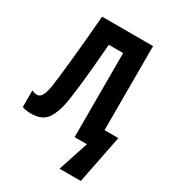

<svg xmlns="http://www.w3.org/2000/svg" viewBox="-218 -832 1046 1161"><g transform="rotate(30 305.5 -251.5)"><path d="M502.9 -127H599.1L532.2 210.9H383.8L453.1 0H367.2V-586.9H267.1Q260.7 -503.4 253.9 -429.2Q247.1 -355 240.2 -294.7Q233.4 -234.4 227.1 -191.7Q220.7 -148.9 214.8 -127.9Q202.1 -80.1 184.6 -50Q167 -20 139.4 -5.9Q111.8 8.3 68.8 8.8Q47.9 8.8 32 6.1Q16.1 3.4 4.9 -1V-117.2Q14.2 -112.3 22.5 -110.1Q30.8 -107.9 40 -107.9Q55.7 -107.9 65.7 -117.7Q75.7 -127.4 82.8 -148.2Q89.8 -168.9 95.2 -201.2Q99.1 -226.1 104.7 -274.9Q110.4 -323.7 117.4 -391.6Q124.5 -459.5 132.1 -541.3Q139.6 -623 147 -713.9H502.9Z"/></g></svg>

Font: Open Sans Condensed
Style: Regular
Weight: 400
Width: 3
Designer: Monotype Design Team
Foundry: Monotype Imaging Inc.
Version: Version 3.000